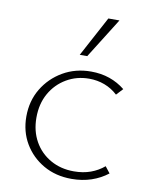

<svg xmlns="http://www.w3.org/2000/svg" viewBox="-81 -768 650 834"><g transform="rotate(10 243.5 -351.0)"><path d="M292 6Q222 6 168 -25Q114 -56 83 -108.5Q52 -161 52 -227Q52 -296 84.5 -350Q117 -404 172 -436Q227 -468 296 -468Q340 -468 377.5 -455Q415 -442 446 -417L419 -388Q393 -412 361 -424Q329 -436 293 -436Q238 -436 193 -409.5Q148 -383 122 -337Q96 -291 96 -230Q96 -171 121.5 -125.5Q147 -80 192.5 -54Q238 -28 296 -28Q337 -28 370 -40Q403 -52 429 -74L451 -46Q419 -21 379 -7.5Q339 6 292 6ZM234 -531 329 -708H378L267 -531Z"/></g></svg>

Font: Ysabeau SC ExtraLight
Style: Regular
Weight: 250
Designer: Christian Thalmann (Catharsis Fonts)
Version: Version 2.001;gftools[0.9.30]; featfreeze: smcp